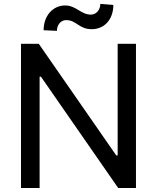

<svg xmlns="http://www.w3.org/2000/svg" viewBox="-20 -948 791 968"><path d="M665.5 -727.3H573.2V-164.4H566.1L175.4 -727.3H85.9V0H179.7V-561.4H186.4L576 0H665.5ZM199.9 -795.5 267 -792.6C267 -822.8 286.6 -846.6 313.2 -846.6C366.5 -846.6 377.1 -800.8 442.8 -800.8C504.3 -800.8 551.1 -847.7 551.5 -922.9L485.8 -928.3C485.8 -898.4 465.2 -874.3 438.2 -874.3C387.8 -874.3 363.6 -920.5 308.6 -920.5C247.2 -920.5 199.9 -869.3 199.9 -795.5Z"/></svg>

Font: GiG Sans Text
Style: Regular
Weight: 400
Designer: Andreas Faust
Version: Version 1.100;FEAKit 1.0